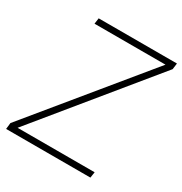

<svg xmlns="http://www.w3.org/2000/svg" viewBox="-164 -820 895 942"><g transform="rotate(30 284.0 -348.5)"><path d="M2.5 0H480L485 -33H48.5L563.5 -662.5L568 -697H124.5L120 -664H522L6.5 -35.5Z"/></g></svg>

Font: HK Grotesk ExtraLight
Style: Italic
Weight: 200
Italic angle: -16°
Designer: Alfredo Marco Pradil
Foundry: Hanken Design Co.
Version: Version 3.001;FEAKit 1.0